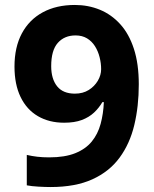

<svg xmlns="http://www.w3.org/2000/svg" viewBox="-20 -744 621 774"><path d="M539.5 -404.1Q539.5 -315.5 521.4 -240.1Q503.4 -164.7 462.1 -108.5Q420.8 -52.2 352.3 -21.1Q283.8 10 184.1 10Q162.8 10 134.8 8.4Q106.8 6.8 88 3.1V-119.5Q107.8 -114.8 130 -112.2Q152.1 -109.6 177.8 -109.6Q241.7 -109.6 283.5 -126.5Q325.4 -143.4 349.9 -173.4Q374.5 -203.5 385.6 -244.4Q396.7 -285.3 398.7 -332.3H392.7Q378.9 -308.7 358.9 -290Q339 -271.3 309.8 -260.3Q280.7 -249.3 238.5 -249.3Q178.1 -249.3 132.9 -275.7Q87.6 -302.1 63 -352.9Q38.4 -403.6 38.4 -475.7Q38.4 -553.7 68.1 -609.3Q97.8 -664.8 152.5 -694.4Q207.2 -724 281.7 -724Q335.7 -724 382.5 -704.8Q429.2 -685.6 464.6 -646.6Q500.1 -607.6 519.8 -547.1Q539.5 -486.6 539.5 -404.1ZM284.7 -601.2Q239.8 -601.2 213.1 -571.2Q186.4 -541.2 186.4 -477.3Q186.4 -426 210.2 -396.2Q233.9 -366.5 281.9 -366.5Q314.1 -366.5 337.5 -381.1Q360.9 -395.7 374.3 -418.4Q387.7 -441.1 387.7 -465.2Q387.7 -489.2 381.5 -513.5Q375.4 -537.8 362.8 -557.8Q350.2 -577.7 330.7 -589.5Q311.1 -601.2 284.7 -601.2Z"/></svg>

Font: Noto Sans Khmer UI
Style: Regular
Weight: 400
Designer: Danh Hong and the Monotype Design Team
Foundry: Monotype Imaging Inc.
Version: Version 2.002